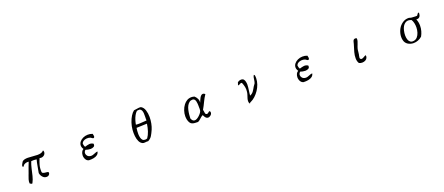

<svg xmlns="http://www.w3.org/2000/svg" viewBox="111 -2003 7777 3361"><g transform="rotate(-20 4000.0 -323.0)"><path d="M729 -498Q740 -478 736 -456.5Q732 -435 718 -419Q703 -402 678 -394Q653 -386 624 -394Q602 -342 585.5 -286Q569 -230 573 -153Q577 -137 590 -131Q603 -125 620 -123Q637 -121 655.5 -119.5Q674 -118 688 -112Q696 -87 683 -69Q670 -51 654 -46Q632 -40 612 -44Q592 -48 576 -59Q553 -76 538.5 -102Q524 -128 521 -153Q533 -212 543 -274Q553 -336 569 -391Q545 -396 520 -396Q495 -396 469 -394Q446 -338 431.5 -272.5Q417 -207 401.5 -143Q386 -79 358 -27Q354 -17 345.5 -18Q337 -19 328 -24.5Q319 -30 313 -35Q310 -37 309 -38Q306 -75 317.5 -111.5Q329 -148 343 -184Q347 -194 351 -204Q355 -214 358 -224Q374 -270 390.5 -314.5Q407 -359 424 -401Q378 -406 343 -386Q328 -378 321 -365Q314 -352 299 -346Q287 -365 295.5 -384.5Q304 -404 315 -421Q319 -426 322.5 -431.5Q326 -437 328 -442Q348 -459 374.5 -464.5Q401 -470 432 -470Q475 -470 521.5 -464.5Q568 -459 611 -459Q646 -459 675.5 -467Q705 -475 724 -498Z M1644 -405Q1632 -396 1622 -401Q1612 -406 1602 -413Q1597 -417 1591.5 -421Q1586 -425 1580 -427Q1549 -438 1515 -435Q1481 -432 1455 -416Q1429 -400 1421 -371Q1425 -354 1428.5 -336Q1432 -318 1443 -308Q1485 -322 1523 -327Q1561 -332 1599 -308Q1605 -270 1581 -255Q1557 -240 1522 -239Q1497 -239 1472.5 -244Q1448 -249 1429 -256Q1399 -231 1401 -197Q1402 -171 1422 -149Q1442 -127 1476 -123Q1499 -120 1519.5 -126.5Q1540 -133 1559 -141Q1575 -148 1589.5 -152.5Q1604 -157 1617 -156Q1610 -119 1582.5 -98Q1555 -77 1513.5 -69Q1472 -61 1424 -63Q1387 -71 1367.5 -106Q1348 -141 1349 -181Q1350 -213 1363 -241Q1376 -269 1402 -282Q1377 -317 1377 -352Q1377 -390 1401.5 -421Q1426 -452 1466.5 -471Q1507 -490 1553 -491Q1600 -493 1644 -475Q1644 -469 1645.5 -464Q1647 -459 1648 -454Q1651 -442 1652 -430.5Q1653 -419 1644 -405Z M2681 -413Q2681 -353 2669.5 -294.5Q2658 -236 2639 -192Q2612 -130 2587 -89Q2562 -48 2512 -22Q2498 -24 2486 -23.5Q2474 -23 2463 -21Q2449 -20 2436 -19.5Q2423 -19 2409 -25Q2371 -42 2350.5 -85.5Q2330 -129 2324 -186.5Q2318 -244 2323 -303Q2329 -369 2349.5 -430.5Q2370 -492 2400 -541Q2430 -590 2464 -615Q2473 -616 2482 -617.5Q2491 -619 2501 -620Q2525 -624 2550 -627Q2575 -630 2597 -626Q2643 -600 2662 -540.5Q2681 -481 2681 -413ZM2597 -318Q2546 -314 2496.5 -314.5Q2447 -315 2401 -311Q2397 -286 2394 -256Q2391 -226 2392 -197Q2393 -162 2400.5 -131.5Q2408 -101 2425 -83Q2442 -65 2472 -65Q2488 -65 2512 -73Q2546 -122 2566.5 -184Q2587 -246 2597 -318ZM2609 -373Q2608 -389 2608 -405.5Q2608 -422 2609 -439Q2610 -472 2608.5 -503Q2607 -534 2597.5 -557.5Q2588 -581 2564 -593Q2546 -594 2529 -592.5Q2512 -591 2505 -585Q2481 -563 2461 -526Q2441 -489 2428 -447Q2415 -405 2409 -367Q2443 -363 2478.5 -364.5Q2514 -366 2550 -369Q2565 -370 2579.5 -371Q2594 -372 2609 -373Z M3735 -455Q3696 -397 3666.5 -333.5Q3637 -270 3602 -210Q3607 -197 3608.5 -175Q3610 -153 3616.5 -135.5Q3623 -118 3644 -118Q3653 -118 3660 -123Q3667 -128 3674 -133Q3681 -139 3688 -144Q3695 -149 3705 -148Q3715 -135 3715 -120Q3715 -93 3691 -72Q3667 -51 3641 -51Q3621 -51 3606.5 -63Q3592 -75 3582 -92.5Q3572 -110 3565 -125Q3534 -109 3508 -83Q3482 -57 3450 -40H3434Q3413 -40 3388 -42Q3363 -44 3341 -52.5Q3319 -61 3305 -81Q3286 -109 3278.5 -142.5Q3271 -176 3271 -209Q3271 -259 3288.5 -313Q3306 -367 3339 -410Q3366 -445 3402.5 -466.5Q3439 -488 3485 -488Q3500 -488 3514 -485.5Q3528 -483 3542 -478Q3571 -452 3587 -418Q3603 -384 3598 -344Q3598 -344 3603.5 -357.5Q3609 -371 3613 -381Q3622 -402 3633.5 -423.5Q3645 -445 3660 -459.5Q3675 -474 3693 -474Q3705 -474 3715.5 -468.5Q3726 -463 3735 -455ZM3552 -302Q3552 -319 3550.5 -342Q3549 -365 3543.5 -388Q3538 -411 3525 -426Q3512 -441 3488 -441Q3454 -441 3430 -422Q3406 -403 3389 -374Q3370 -340 3360 -296.5Q3350 -253 3346.5 -212.5Q3343 -172 3342 -143Q3350 -121 3365.5 -103.5Q3381 -86 3406 -86Q3425 -86 3448 -99Q3471 -112 3493 -132.5Q3515 -153 3531 -175Q3547 -197 3550 -215Q3553 -229 3553 -246Q3553 -263 3552 -279Q3552 -285 3552 -291Q3552 -297 3552 -302Z M4666 -410Q4665 -355 4646 -300.5Q4627 -246 4594.5 -197.5Q4562 -149 4521 -111.5Q4480 -74 4436 -54Q4430 -55 4427 -52Q4424 -49 4422 -45Q4420 -41 4417 -37.5Q4414 -34 4406 -36Q4395 -55 4395 -81Q4395 -106 4403 -132.5Q4411 -159 4420.5 -186.5Q4430 -214 4433 -240Q4440 -291 4431 -333.5Q4422 -376 4403 -421Q4385 -424 4375 -420Q4365 -416 4356 -410Q4350 -407 4343.5 -403.5Q4337 -400 4329 -399Q4326 -408 4328 -415Q4330 -422 4333 -429Q4335 -434 4336.5 -439.5Q4338 -445 4339 -451Q4352 -465 4372.5 -472.5Q4393 -480 4415 -479Q4437 -478 4454 -463Q4470 -442 4476 -416.5Q4482 -391 4483 -363Q4483 -336 4479.5 -307Q4476 -278 4472 -249Q4469 -226 4466 -204Q4463 -182 4462 -161Q4505 -178 4529.5 -213Q4554 -248 4577 -291Q4585 -305 4596 -317.5Q4607 -330 4611 -343Q4619 -365 4622 -391Q4625 -417 4630 -441Q4635 -465 4648 -481Q4662 -475 4664 -455Q4666 -435 4666 -419Q4666 -413 4666 -410Z M5644 -405Q5632 -396 5622 -401Q5612 -406 5602 -413Q5597 -417 5591.5 -421Q5586 -425 5580 -427Q5549 -438 5515 -435Q5481 -432 5455 -416Q5429 -400 5421 -371Q5425 -354 5428.5 -336Q5432 -318 5443 -308Q5485 -322 5523 -327Q5561 -332 5599 -308Q5605 -270 5581 -255Q5557 -240 5522 -239Q5497 -239 5472.5 -244Q5448 -249 5429 -256Q5399 -231 5401 -197Q5402 -171 5422 -149Q5442 -127 5476 -123Q5499 -120 5519.5 -126.5Q5540 -133 5559 -141Q5575 -148 5589.5 -152.5Q5604 -157 5617 -156Q5610 -119 5582.5 -98Q5555 -77 5513.5 -69Q5472 -61 5424 -63Q5387 -71 5367.5 -106Q5348 -141 5349 -181Q5350 -213 5363 -241Q5376 -269 5402 -282Q5377 -317 5377 -352Q5377 -390 5401.5 -421Q5426 -452 5466.5 -471Q5507 -490 5553 -491Q5600 -493 5644 -475Q5644 -469 5645.5 -464Q5647 -459 5648 -454Q5651 -442 5652 -430.5Q5653 -419 5644 -405Z M6606 -135Q6612 -104 6599.5 -82Q6587 -60 6564 -47Q6539 -34 6507.5 -33Q6476 -32 6447 -46Q6434 -66 6427.5 -90Q6421 -114 6421 -141Q6420 -195 6436 -254Q6452 -313 6468 -361Q6470 -368 6472 -374.5Q6474 -381 6476 -387Q6482 -407 6486 -427Q6490 -447 6501 -460Q6509 -469 6522.5 -472Q6536 -475 6558 -469Q6564 -443 6555.5 -415Q6547 -387 6535 -357Q6529 -342 6523 -326Q6517 -310 6513 -295Q6506 -270 6504.5 -241Q6503 -212 6498 -187Q6497 -183 6496 -179.5Q6495 -176 6494 -172Q6489 -151 6487.5 -131Q6486 -111 6506 -98Q6528 -97 6542 -103.5Q6556 -110 6569 -118Q6577 -123 6586 -128Q6595 -133 6606 -135Z M7737 -516Q7736 -491 7730.5 -470.5Q7725 -450 7712 -437Q7702 -427 7687.5 -422.5Q7673 -418 7652 -420Q7665 -390 7671 -358.5Q7677 -327 7677 -295Q7677 -245 7663.5 -197Q7650 -149 7627 -108Q7593 -77 7551.5 -61.5Q7510 -46 7469 -46Q7411 -46 7364 -75.5Q7317 -105 7304 -163Q7291 -221 7305 -282.5Q7319 -344 7353 -393Q7385 -437 7431.5 -464.5Q7478 -492 7537 -490Q7546 -490 7554.5 -486Q7563 -482 7574 -480Q7579 -479 7594.5 -478Q7610 -477 7629 -476Q7648 -475 7663 -474.5Q7678 -474 7682 -475Q7691 -478 7695.5 -485.5Q7700 -493 7704 -500Q7709 -508 7716 -514Q7723 -520 7737 -516ZM7606 -288Q7607 -329 7598 -369Q7589 -409 7571 -438Q7513 -461 7475 -444.5Q7437 -428 7411 -386Q7394 -358 7383 -312.5Q7372 -267 7372 -222Q7372 -182 7382.5 -148Q7393 -114 7417.5 -95Q7442 -76 7482 -82Q7523 -88 7550 -119Q7577 -150 7591 -195Q7605 -240 7606 -288Z"/></g></svg>

Font: Yuji Mai
Style: Regular
Weight: 400
Designer: Kataoka Yuji
Foundry: Kinuta Font Factory
Version: Version 3.002